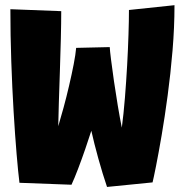

<svg xmlns="http://www.w3.org/2000/svg" viewBox="-20 -713 712 740"><path d="M392.5 7.5Q376 -41 359.2 -101.2Q342.5 -161.5 332 -209Q322.5 -179 309 -139.8Q295.5 -100.5 281.2 -63Q267 -25.5 255.5 -1L55 -8.5Q50 -48 44 -119.2Q38 -190.5 32.5 -282.2Q27 -374 23.5 -475.8Q20 -577.5 20 -677.5L216 -670Q216 -625 214.5 -563.8Q213 -502.5 210.8 -438Q208.5 -373.5 206.8 -317.2Q205 -261 204.5 -226.5Q213.5 -256.5 224.8 -297.5Q236 -338.5 246.2 -382.5Q256.5 -426.5 264 -465.2Q271.5 -504 273.5 -528.5L403 -531.5Q403.5 -518.5 408 -483Q412.5 -447.5 419.2 -400.5Q426 -353.5 434 -305.8Q442 -258 449.5 -221Q456.5 -274 461.5 -336.2Q466.5 -398.5 470 -461.2Q473.5 -524 475.2 -579.5Q477 -635 477 -674.5L652.5 -693Q652.5 -607.5 645 -518.2Q637.5 -429 626.2 -345.2Q615 -261.5 603 -191.5Q591 -121.5 581.5 -73.8Q572 -26 568 -10Z"/></svg>

Font: Grandstander ExtraBold
Style: Regular
Weight: 800
Designer: Tyler Finck
Foundry: Etcetera Type Co
Version: Version 1.200; ttfautohint (v1.8.3)